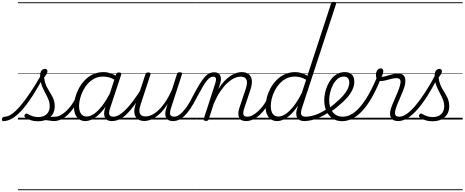

<svg xmlns="http://www.w3.org/2000/svg" viewBox="-196 -1308 5083 2101"><path d="M-159 17Q-170 17 -173.5 9.5Q-177 2 -175 -7Q-173 -16 -165 -23.5Q-157 -31 -145 -31Q-110 -31 -68 -59.5Q-26 -88 24 -146Q74 -204 132.5 -290.5Q191 -377 258 -494L288 -478Q219 -350 158.5 -256.5Q98 -163 43.5 -102.5Q-11 -42 -61 -12.5Q-111 17 -159 17ZM394 17Q377 17 358 13.5Q339 10 316 7.5Q293 5 263 7L290 -16Q319 -22 340 -25.5Q361 -29 378 -30Q395 -31 408 -31Q417 -31 421 -23.5Q425 -16 423 -7Q421 2 413.5 9.5Q406 17 394 17ZM220 19Q176 19 138.5 6.5Q101 -6 79 -24Q71 -32 71 -40.5Q71 -49 79 -57Q88 -66 95 -66Q102 -66 113 -58Q135 -45 162.5 -36Q190 -27 221 -27Q282 -27 315 -59Q348 -91 348 -147Q348 -174 340.5 -199Q333 -224 321 -248.5Q309 -273 295.5 -298Q282 -323 270 -350.5Q258 -378 250.5 -409Q243 -440 243 -476Q243 -516 257.5 -535Q272 -554 296 -554Q310 -554 316.5 -546.5Q323 -539 323 -529Q323 -516 314.5 -500.5Q306 -485 287 -460Q290 -427 299 -399.5Q308 -372 321 -347.5Q334 -323 348.5 -300.5Q363 -278 375.5 -254Q388 -230 395.5 -204Q403 -178 403 -147Q403 -71 353.5 -26Q304 19 220 19ZM0 763H550V773H0ZM0 -20H550V0H0ZM0 -505H550V-500H0ZM0 -1283H550V-1273H0Z M393 17Q382 17 377.5 9.5Q373 2 374.5 -7Q376 -16 384.5 -23.5Q393 -31 408 -31Q436 -31 467 -47.5Q498 -64 529 -93Q560 -122 588 -161.5Q616 -201 639 -247Q644 -257 653 -256.5Q662 -256 668.5 -249.5Q675 -243 670 -233Q645 -179 614 -133Q583 -87 547 -53.5Q511 -20 472.5 -1.5Q434 17 393 17ZM550 763V773ZM550 -20V0ZM550 -505V-500ZM550 -1283V-1273Z M739 17Q700 17 671.5 -2Q643 -21 628 -57Q613 -93 613 -141Q613 -185 626 -236Q639 -287 665 -337Q691 -387 730 -428.5Q769 -470 821 -494.5Q873 -519 938 -519Q976 -519 1015.5 -505.5Q1055 -492 1086 -469L1074 -425Q1032 -452 998 -461Q964 -470 933 -470Q881 -470 839 -449Q797 -428 765 -392.5Q733 -357 712 -314.5Q691 -272 680 -228Q669 -184 669 -146Q669 -111 678.5 -86Q688 -61 706.5 -47Q725 -33 753 -33Q790 -33 833.5 -62.5Q877 -92 923.5 -152.5Q970 -213 1016 -305L1030 -266Q980 -161 927.5 -99Q875 -37 827 -10Q779 17 739 17ZM1027 17Q999 17 980 7Q961 -3 952 -22Q943 -41 943.5 -67Q944 -93 954 -125L1074 -494Q1079 -506 1085.5 -510.5Q1092 -515 1105 -515Q1123 -515 1128 -507.5Q1133 -500 1129 -488L1008 -122Q992 -73 1001.5 -52Q1011 -31 1042 -31Q1051 -31 1055 -23.5Q1059 -16 1057.5 -7Q1056 2 1048.5 9.5Q1041 17 1027 17ZM550 763H1185V773H550ZM550 -20H1185V0H550ZM550 -505H1185V-500H550ZM550 -1283H1185V-1273H550Z M1028 17Q1017 17 1012.5 9.5Q1008 2 1009.5 -7Q1011 -16 1019.5 -23.5Q1028 -31 1043 -31Q1073 -31 1105.5 -49Q1138 -67 1175.5 -104Q1213 -141 1255.5 -197Q1298 -253 1347 -330Q1354 -341 1363 -339.5Q1372 -338 1377 -330Q1382 -322 1376 -312Q1323 -225 1277.5 -162Q1232 -99 1191 -59.5Q1150 -20 1110 -1.5Q1070 17 1028 17ZM1185 763V773ZM1185 -20V0ZM1185 -505V-500ZM1185 -1283V-1273Z M1385 16Q1341 16 1312 -4.5Q1283 -25 1275.5 -66.5Q1268 -108 1289 -172L1395 -494Q1400 -506 1406 -510.5Q1412 -515 1426 -515Q1442 -515 1448.5 -509Q1455 -503 1450 -491L1343 -165Q1329 -123 1329.5 -93.5Q1330 -64 1347.5 -49Q1365 -34 1398 -34Q1428 -34 1463.5 -50Q1499 -66 1537 -101Q1575 -136 1612.5 -191.5Q1650 -247 1686 -327L1740 -496Q1744 -508 1750 -512.5Q1756 -517 1770 -517Q1787 -517 1793.5 -511.5Q1800 -506 1795 -494L1676 -128Q1659 -77 1667 -54Q1675 -31 1713 -31Q1723 -31 1727 -23.5Q1731 -16 1729.5 -7Q1728 2 1720 9.5Q1712 17 1698 17Q1672 17 1653.5 9Q1635 1 1625 -14.5Q1615 -30 1613 -52Q1611 -74 1617 -101L1638 -171Q1606 -118 1572 -82.5Q1538 -47 1505 -25.5Q1472 -4 1441.5 6Q1411 16 1385 16ZM1185 763H1856V773H1185ZM1185 -20H1856V0H1185ZM1185 -505H1856V-500H1185ZM1185 -1283H1856V-1273H1185Z M1699 17Q1688 17 1684.5 9.5Q1681 2 1683.5 -7Q1686 -16 1693.5 -23.5Q1701 -31 1713 -31Q1730 -31 1751.5 -42.5Q1773 -54 1798.5 -79.5Q1824 -105 1853.5 -148.5Q1883 -192 1915 -257Q1958 -339 1990 -390.5Q2022 -442 2047.5 -469.5Q2073 -497 2096.5 -507Q2120 -517 2146 -517Q2156 -517 2158.5 -509.5Q2161 -502 2158.5 -493Q2156 -484 2150 -476.5Q2144 -469 2137 -469Q2121 -469 2104.5 -459.5Q2088 -450 2068.5 -426.5Q2049 -403 2023 -359.5Q1997 -316 1961 -248Q1921 -169 1886 -117.5Q1851 -66 1819.5 -37Q1788 -8 1758.5 4.5Q1729 17 1699 17ZM1855 763H1955V773H1855ZM1855 -20H1955V0H1855ZM1855 -505H1955V-500H1855ZM1855 -1283H1955V-1273H1855Z M2495 17Q2467 17 2448 7Q2429 -3 2420 -22.5Q2411 -42 2412 -69.5Q2413 -97 2425 -132L2495 -341Q2508 -382 2506.5 -410.5Q2505 -439 2487.5 -454Q2470 -469 2436 -469Q2405 -469 2369 -453Q2333 -437 2294.5 -402.5Q2256 -368 2218 -313Q2180 -258 2145 -179L2088 -4Q2085 6 2078.5 10.5Q2072 15 2057 15Q2045 15 2037.5 10Q2030 5 2033 -6L2159 -394Q2172 -433 2166.5 -451Q2161 -469 2138 -469Q2127 -469 2122.5 -476.5Q2118 -484 2119.5 -493Q2121 -502 2128 -509.5Q2135 -517 2147 -517Q2171 -517 2187 -509Q2203 -501 2211.5 -486Q2220 -471 2221 -450.5Q2222 -430 2216 -404L2194 -334Q2226 -386 2259.5 -421Q2293 -456 2326.5 -478Q2360 -500 2391 -509.5Q2422 -519 2449 -519Q2495 -519 2523.5 -498Q2552 -477 2559 -435Q2566 -393 2545 -329L2478 -127Q2461 -77 2468 -54Q2475 -31 2510 -31Q2520 -31 2524 -23.5Q2528 -16 2526.5 -7Q2525 2 2517 9.5Q2509 17 2495 17ZM1956 763H2652V773H1956ZM1956 -20H2652V0H1956ZM1956 -505H2652V-500H1956ZM1956 -1283H2652V-1273H1956Z M2495 17Q2484 17 2479.5 9.5Q2475 2 2476.5 -7Q2478 -16 2486.5 -23.5Q2495 -31 2510 -31Q2538 -31 2569 -47.5Q2600 -64 2631 -93Q2662 -122 2690 -161.5Q2718 -201 2741 -247Q2746 -257 2755 -256.5Q2764 -256 2770.5 -249.5Q2777 -243 2772 -233Q2747 -179 2716 -133Q2685 -87 2649 -53.5Q2613 -20 2574.5 -1.5Q2536 17 2495 17ZM2652 763V773ZM2652 -20V0ZM2652 -505V-500ZM2652 -1283V-1273Z M2837 17Q2798 17 2769.5 -2Q2741 -21 2725.5 -57Q2710 -93 2710 -141Q2710 -186 2723 -237.5Q2736 -289 2762 -338.5Q2788 -388 2827.5 -429Q2867 -470 2919 -494.5Q2971 -519 3036 -519Q3068 -519 3103.5 -508.5Q3139 -498 3168 -479L3426 -1267Q3430 -1279 3436.5 -1283.5Q3443 -1288 3456 -1288Q3474 -1288 3479 -1280.5Q3484 -1273 3480 -1261L3109 -128Q3092 -77 3100.5 -54Q3109 -31 3149 -31Q3157 -31 3161 -23.5Q3165 -16 3163.5 -7Q3162 2 3155 9.5Q3148 17 3135 17Q3108 17 3089 9Q3070 1 3059.5 -13.5Q3049 -28 3046.5 -49.5Q3044 -71 3049 -98L3065 -153Q3024 -91 2983.5 -53.5Q2943 -16 2905.5 0.5Q2868 17 2837 17ZM2851 -33Q2888 -33 2930 -61Q2972 -89 3017.5 -146.5Q3063 -204 3107 -292L3154 -435Q3118 -456 3088 -463Q3058 -470 3031 -470Q2979 -470 2937 -449Q2895 -428 2863 -392.5Q2831 -357 2809.5 -314.5Q2788 -272 2777.5 -228Q2767 -184 2767 -146Q2767 -111 2776 -86Q2785 -61 2804 -47Q2823 -33 2851 -33ZM2652 763H3293V773H2652ZM2652 -20H3293V0H2652ZM2652 -505H3293V-500H2652ZM2652 -1283H3293V-1273H2652Z M3135 17Q3123 17 3119 9.5Q3115 2 3118 -7Q3121 -16 3129.5 -23.5Q3138 -31 3151 -31Q3199 -31 3259 -52.5Q3319 -74 3385 -117Q3392 -122 3398.5 -119Q3405 -116 3409 -108Q3413 -100 3412 -92Q3411 -84 3403 -79Q3352 -46 3303.5 -24.5Q3255 -3 3212.5 7Q3170 17 3135 17ZM3293 763V773ZM3293 -20V0ZM3293 -505V-500ZM3293 -1283V-1273Z M3382 -113Q3411 -129 3437.5 -149.5Q3464 -170 3487 -192Q3529 -227 3560 -262.5Q3591 -298 3608.5 -334.5Q3626 -371 3626 -406Q3626 -436 3611 -453Q3596 -470 3566 -470Q3555 -470 3550.5 -477Q3546 -484 3547.5 -494Q3549 -504 3557 -511.5Q3565 -519 3578 -519Q3613 -519 3636 -505.5Q3659 -492 3670 -469Q3681 -446 3681 -414Q3681 -371 3661 -327.5Q3641 -284 3604 -241Q3567 -198 3515 -156Q3490 -133 3461 -112Q3432 -91 3402 -73ZM3293 763H3737V773H3293ZM3293 -20H3737V0H3293ZM3293 -505H3737V-500H3293ZM3293 -1283H3737V-1273H3293Z M3547 18Q3510 18 3479.5 7Q3449 -4 3425.5 -24.5Q3402 -45 3385.5 -73.5Q3369 -102 3360.5 -136.5Q3352 -171 3352 -210Q3352 -249 3361 -291.5Q3370 -334 3388 -374.5Q3406 -415 3433 -447.5Q3460 -480 3496 -499.5Q3532 -519 3578 -519Q3588 -519 3592 -511.5Q3596 -504 3594 -494Q3592 -484 3584.5 -477Q3577 -470 3566 -470Q3527 -470 3497 -444Q3467 -418 3446.5 -378Q3426 -338 3416 -293.5Q3406 -249 3406 -212Q3406 -173 3415.5 -140Q3425 -107 3444 -82.5Q3463 -58 3491 -44.5Q3519 -31 3556 -31Q3620 -31 3683.5 -80Q3747 -129 3808 -224.5Q3869 -320 3927 -458Q3930 -466 3938 -467.5Q3946 -469 3954 -465Q3962 -461 3966.5 -454Q3971 -447 3967 -438Q3906 -287 3839 -185.5Q3772 -84 3699 -33Q3626 18 3547 18ZM3737 763H3750V773H3737ZM3737 -20H3750V0H3737ZM3737 -505H3750V-500H3737ZM3737 -1283H3750V-1273H3737Z M4160 17Q4132 17 4112.5 7Q4093 -3 4082.5 -21.5Q4072 -40 4072 -65.5Q4072 -91 4082 -122Q4089 -144 4102 -174.5Q4115 -205 4130 -239.5Q4145 -274 4159 -308.5Q4173 -343 4181 -374Q4193 -419 4182 -436Q4171 -453 4143 -453Q4117 -453 4086 -445Q4055 -437 4024.5 -429Q3994 -421 3967 -421Q3952 -421 3940.5 -429Q3929 -437 3923.5 -452.5Q3918 -468 3918 -490Q3918 -508 3924 -524Q3930 -540 3942 -550Q3954 -560 3970 -560Q3984 -560 3991 -551Q3998 -542 3998 -528Q3998 -517 3993 -500.5Q3988 -484 3978 -467Q3996 -467 4017.5 -472.5Q4039 -478 4063.5 -485.5Q4088 -493 4113 -498.5Q4138 -504 4161 -504Q4192 -504 4212 -490Q4232 -476 4238 -446Q4244 -416 4232 -367Q4224 -339 4210 -304.5Q4196 -270 4181 -235Q4166 -200 4153 -169Q4140 -138 4134 -115Q4121 -72 4130 -51.5Q4139 -31 4174 -31Q4184 -31 4188 -23.5Q4192 -16 4190 -7Q4188 2 4180.5 9.5Q4173 17 4160 17ZM3749 763H4317V773H3749ZM3749 -20H4317V0H3749ZM3749 -505H4317V-500H3749ZM3749 -1283H4317V-1273H3749Z M4159 17Q4148 17 4144 9.5Q4140 2 4142.5 -7Q4145 -16 4153 -23.5Q4161 -31 4174 -31Q4212 -31 4257.5 -63.5Q4303 -96 4353.5 -156.5Q4404 -217 4459 -302Q4514 -387 4570 -493Q4576 -503 4585.5 -502Q4595 -501 4601 -492Q4607 -483 4600 -470Q4542 -356 4485.5 -266Q4429 -176 4374 -113Q4319 -50 4265.5 -16.5Q4212 17 4159 17ZM4316 763V773ZM4316 -20V0ZM4316 -505V-500ZM4316 -1283V-1273Z M4537 19Q4493 19 4455.5 6.5Q4418 -6 4396 -24Q4388 -32 4388 -40.5Q4388 -49 4396 -57Q4405 -66 4412 -66Q4419 -66 4430 -58Q4452 -45 4479.5 -36Q4507 -27 4538 -27Q4599 -27 4632 -59Q4665 -91 4665 -147Q4665 -174 4657.5 -199Q4650 -224 4638 -248.5Q4626 -273 4612.5 -298Q4599 -323 4587 -350.5Q4575 -378 4567.5 -409Q4560 -440 4560 -476Q4560 -516 4574.5 -535Q4589 -554 4613 -554Q4627 -554 4633.5 -546.5Q4640 -539 4640 -529Q4640 -516 4631.5 -500.5Q4623 -485 4604 -460Q4607 -427 4616 -399.5Q4625 -372 4638 -347.5Q4651 -323 4665.5 -300.5Q4680 -278 4692.5 -254Q4705 -230 4712.5 -204Q4720 -178 4720 -147Q4720 -71 4670.5 -26Q4621 19 4537 19ZM4317 763H4867V773H4317ZM4317 -20H4867V0H4317ZM4317 -505H4867V-500H4317ZM4317 -1283H4867V-1273H4317Z"/></svg>

Font: Playwrite NL Guides
Style: Regular
Weight: 400
Designer: Veronika Burian, José Scaglione
Foundry: TypeTogether
Version: Version 1.003